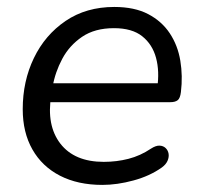

<svg xmlns="http://www.w3.org/2000/svg" viewBox="-20 -515 572 544"><path d="M269.9 8.9Q200.7 8.9 149.9 -17.2Q99.1 -43.4 71.8 -91.6Q44.4 -139.7 44.4 -205.6Q44.4 -285 76 -350.5Q107.6 -416.1 165.9 -455.7Q224.3 -495.3 303.8 -495.3Q361.1 -495.3 399.7 -475.1Q438.3 -454.9 461 -420.7Q483.7 -386.5 490.9 -343.1Q498.1 -299.7 492.6 -254.3Q490.6 -237 483.7 -231.3Q476.8 -225.5 462.4 -225.5H106.8L114.7 -279H443.4L425.4 -265.6Q432.4 -313 422.1 -351.1Q411.8 -389.3 383 -412.2Q354.3 -435.2 302.8 -435.2Q248.7 -435.2 212.6 -410.7Q176.6 -386.2 156.4 -348.3Q136.2 -310.5 129.1 -269.2L125.2 -245.1Q111.1 -159.9 151 -108.1Q191 -56.4 274 -56.4Q310.4 -56.4 344 -65Q377.6 -73.6 407.8 -93.9Q421.5 -102.8 432 -102.4Q442.6 -101.9 449.2 -95.6Q455.9 -89.3 457.6 -79.8Q459.3 -70.2 454.7 -59.4Q450 -48.7 438.3 -40.3Q404.3 -16.2 358.2 -3.7Q312 8.9 269.9 8.9Z"/></svg>

Font: Nunito ExtraLight
Style: Italic
Weight: 200
Italic angle: -9°
Designer: Vernon Adams
Foundry: Vernon Adams
Version: Version 3.602